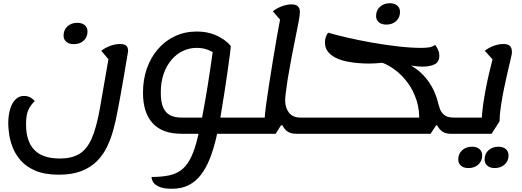

<svg xmlns="http://www.w3.org/2000/svg" viewBox="-20 -802 3226 1187"><path d="M344 278Q257 278 199.5 253.5Q142 229 108 190Q74 151 57.5 107Q41 63 36 24Q31 -15 31 -39Q31 -87 42 -125.5Q53 -164 75 -186.5Q97 -209 128 -209Q152 -209 169.5 -198.5Q187 -188 195 -177Q171 -155 156 -124Q141 -93 141 -33Q141 72 192.5 125Q244 178 350 178Q422 178 469 150.5Q516 123 546 56Q576 -11 597 -129L652 -445L672 -411L606 -488Q630 -507 661.5 -518.5Q693 -530 723 -530Q748 -530 760 -520Q772 -510 772 -486Q759 -405 746 -331.5Q733 -258 723 -201Q713 -144 706 -111Q696 -56 681 -0.5Q666 55 642 105Q618 155 579.5 194Q541 233 483.5 255.5Q426 278 344 278ZM436 -529Q407 -529 390 -543.5Q373 -558 373 -582Q373 -617 397 -639Q421 -661 458 -661Q487 -661 504 -646.5Q521 -632 521 -607Q521 -573 497.5 -551Q474 -529 436 -529Z M1312 25 1336 -75H1497L1481 25ZM1042 365Q995 365 967.5 354Q940 343 928.5 326Q917 309 917 292Q978 292 1022 283Q1066 274 1097.5 251.5Q1129 229 1152.5 187Q1176 145 1194 80Q1212 15 1230 -79Q1239 -125 1247.5 -174Q1256 -223 1264 -272Q1272 -321 1278.5 -366.5Q1285 -412 1290.5 -450Q1296 -488 1300 -514L1311 -472Q1298 -480 1267.5 -493Q1237 -506 1195 -506Q1152 -506 1112 -487.5Q1072 -469 1041 -433Q1010 -397 992 -346Q974 -295 974 -229Q974 -171 989 -137Q1004 -103 1033 -89Q1062 -75 1104 -75H1253V25H1101Q984 25 924 -40Q864 -105 864 -229Q864 -310 888 -378.5Q912 -447 956.5 -498.5Q1001 -550 1062 -578.5Q1123 -607 1196 -607Q1241 -607 1277 -597Q1313 -587 1339.5 -572Q1366 -557 1383 -542Q1400 -527 1407 -517Q1407 -511 1402 -470.5Q1397 -430 1388 -368Q1379 -306 1368 -233.5Q1357 -161 1345 -91Q1332 -15 1316 53Q1300 121 1277.5 178Q1255 235 1223.5 277Q1192 319 1147.5 342Q1103 365 1042 365ZM1481 25 1498 -75Q1509 -75 1511 -62Q1513 -49 1509 -25Q1505 -3 1498.5 11Q1492 25 1481 25Z M1809 25Q1771 25 1748.5 4Q1726 -17 1718 -51L1760 -27H1663L1754 -280Q1750 -251 1746.5 -225.5Q1743 -200 1743 -181Q1743 -135 1767 -105Q1791 -75 1837 -75H1899L1883 25ZM1482 25 1498 -75H1652L1616 -65Q1617 -93 1624.5 -150Q1632 -207 1643.5 -280Q1655 -353 1667.5 -430.5Q1680 -508 1692.5 -578.5Q1705 -649 1715 -700L1733 -656L1667 -732Q1690 -751 1722 -763Q1754 -775 1782 -775Q1808 -775 1821 -763.5Q1834 -752 1834 -728Q1834 -709 1826.5 -669Q1819 -629 1807.5 -573.5Q1796 -518 1783.5 -452.5Q1771 -387 1759.5 -318Q1748 -249 1740.5 -181Q1733 -113 1733 -52L1684 25ZM1482 25Q1471 25 1468.5 12Q1466 -1 1470 -25Q1475 -48 1481 -61.5Q1487 -75 1498 -75ZM1883 25 1900 -75Q1911 -75 1913 -62Q1915 -49 1911 -25Q1907 -3 1900.5 11Q1894 25 1883 25Z M2764 25Q2727 25 2705 3.5Q2683 -18 2674 -49L2717 -27H2649L2687 -169Q2692 -152 2699.5 -129.5Q2707 -107 2726.5 -91Q2746 -75 2787 -75H2837L2820 25ZM1884 25 1900 -75H2606L2571 -38Q2576 -117 2556 -179.5Q2536 -242 2501.5 -289Q2467 -336 2425.5 -367.5Q2384 -399 2344 -414Q2328 -412 2303.5 -410.5Q2279 -409 2262 -409Q2231 -409 2194 -412Q2157 -415 2121 -422.5Q2085 -430 2055 -445Q2025 -460 2007 -483Q1989 -506 1989 -540Q1989 -557 1993.5 -571Q1998 -585 2008 -600Q2056 -586 2127.5 -569.5Q2199 -553 2280.5 -538.5Q2362 -524 2442 -515Q2522 -506 2586 -506Q2614 -506 2633.5 -509.5Q2653 -513 2671 -524Q2684 -505 2690 -490Q2696 -475 2696 -458Q2696 -418 2666 -404Q2636 -390 2591 -390Q2576 -390 2562 -391.5Q2548 -393 2533 -395Q2518 -397 2500 -399.5Q2482 -402 2458 -405L2492 -412Q2555 -382 2596 -338.5Q2637 -295 2660.5 -245Q2684 -195 2692.5 -146.5Q2701 -98 2697 -59L2642 25ZM1884 25Q1873 25 1870.5 12Q1868 -1 1872 -25Q1877 -48 1883 -61.5Q1889 -75 1900 -75ZM2820 25 2837 -75Q2848 -75 2850 -62Q2852 -49 2848 -25Q2844 -3 2837.5 11Q2831 25 2820 25ZM2368 -650Q2339 -650 2322 -664.5Q2305 -679 2305 -703Q2305 -738 2329 -760Q2353 -782 2390 -782Q2419 -782 2436 -767.5Q2453 -753 2453 -728Q2453 -694 2429.5 -672Q2406 -650 2368 -650Z M2821 25 2837 -75H2980L2958 -55Q2959 -99 2966.5 -152.5Q2974 -206 2984.5 -259.5Q2995 -313 3006 -358.5Q3017 -404 3024.5 -433Q3032 -462 3033 -466L3039 -420L2977 -488Q3002 -508 3033.5 -519Q3065 -530 3093 -530Q3120 -530 3132.5 -518Q3145 -506 3145 -477Q3145 -470 3137.5 -438.5Q3130 -407 3119 -359.5Q3108 -312 3096.5 -257Q3085 -202 3077 -148Q3069 -94 3068 -51L3019 25ZM2821 25Q2810 25 2807.5 12Q2805 -1 2809 -25Q2814 -48 2820 -61.5Q2826 -75 2837 -75ZM3038 237Q3010 237 2993 222.5Q2976 208 2976 184Q2976 149 3000 127Q3024 105 3061 105Q3090 105 3107 119.5Q3124 134 3124 159Q3124 193 3100 215Q3076 237 3038 237ZM2876 237Q2847 237 2830 222.5Q2813 208 2813 184Q2813 149 2837 127Q2861 105 2898 105Q2927 105 2944 119.5Q2961 134 2961 159Q2961 193 2937.5 215Q2914 237 2876 237Z"/></svg>

Font: Lemonada
Style: Regular
Weight: 400
Designer: Mohamed Gaber (Arabic), Eduardo Tunni (Latin)
Foundry: Kief Type Foundry
Version: Version 4.005